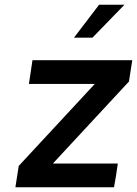

<svg xmlns="http://www.w3.org/2000/svg" viewBox="-20 -790 578 810"><path d="M59 -90 380 -436H102L117 -536H538L524 -446L203 -100H477Q475 -84 469.5 -49.5Q464 -15 461 0H45ZM398 -770H505L370 -631H292Z"/></svg>

Font: Exo SemiBold
Style: Italic
Weight: 600
Italic angle: -9°
Designer: Natanael Gama
Foundry: Natanael Gama
Version: Version 1.500; ttfautohint (v1.6)